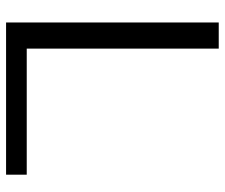

<svg xmlns="http://www.w3.org/2000/svg" viewBox="-74 -666 740 632"><g transform="rotate(90 296.0 -350.0)"><path d="M54 0V-700H140V-68H555V0Z"/></g></svg>

Font: Panamera Medium
Style: Regular
Weight: 500
Designer: Bastien Sozeau
Foundry: NBR — Bastien Sozeau
Version: Version 3.002; ttfautohint (v1.8.4.7-5d5b);gftools[0.9.33]